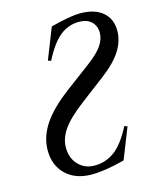

<svg xmlns="http://www.w3.org/2000/svg" viewBox="-111 -812 728 892"><g transform="rotate(-15 253.0 -366.5)"><path d="M382.8 -421.4 268.1 -334.5Q194.8 -279.3 164.8 -236.3Q134.8 -193.4 134.8 -149.4Q134.8 -98.6 165.3 -66.4Q195.8 -34.2 243.2 -34.2Q297.4 -34.2 340.3 -66.4Q383.3 -98.6 422.9 -175.8L437 -170.9Q420.4 -128.9 401.1 -79.8Q381.8 -30.8 378.4 -22.5Q284.7 2.4 219.2 2.4Q142.1 2.4 95.9 -41.7Q49.8 -85.9 49.8 -158.2Q49.8 -221.7 88.9 -281.5Q127.9 -341.3 214.4 -406.2L332 -494.1Q383.8 -532.7 404.3 -562.7Q424.8 -592.8 425.3 -623.5Q425.3 -657.2 404.1 -677.7Q382.8 -698.2 344.2 -698.2Q293.9 -698.2 253.4 -666.3Q212.9 -634.3 172.9 -556.6L158.7 -561.5Q175.3 -603.5 194.6 -652.6Q213.9 -701.7 217.3 -710Q311 -734.9 359.4 -734.9Q430.2 -734.9 468.3 -701.9Q506.3 -668.9 506.3 -613.3Q506.3 -563 476.6 -516.4Q446.8 -469.7 382.8 -421.4Z"/></g></svg>

Font: Flanker
Style: Italic
Weight: 400
Italic angle: -12°
Designer: Flanker
Version: Version 2.027